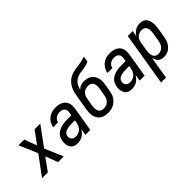

<svg xmlns="http://www.w3.org/2000/svg" viewBox="-4 -1511 2501 2501"><g transform="rotate(-45 1246.5 -260.0)"><path d="M-7 0 188 -265 79 -520H185L249 -348L375 -520H480L285 -255L394 0H288L224 -172L99 0Z M645 8Q624 8 603.5 3.5Q583 -1 567.5 -12Q552 -23 541.5 -40Q531 -57 526 -76.5Q521 -96 520.5 -116.5Q520 -137 524 -159Q528 -183 539 -207.5Q550 -232 570 -250.5Q590 -269 614 -280.5Q638 -292 663.5 -298.5Q689 -305 714 -307.5Q739 -310 764 -310H842L848 -348Q852 -368 849.5 -387.5Q847 -407 835.5 -421.5Q824 -436 805.5 -442Q787 -448 767 -448Q749 -448 730.5 -444Q712 -440 695.5 -429Q679 -418 668.5 -401.5Q658 -385 654 -367H565Q569 -389 578 -411Q587 -433 601.5 -452.5Q616 -472 635.5 -487Q655 -502 677 -511.5Q699 -521 721.5 -524.5Q744 -528 767 -528Q793 -528 819 -523.5Q845 -519 867 -508Q889 -497 906 -479Q923 -461 931.5 -437.5Q940 -414 940.5 -387.5Q941 -361 937 -335L882 0H791L806 -90Q793 -69 776 -50Q759 -31 737.5 -17.5Q716 -4 692 2Q668 8 645 8ZM693 -72Q717 -72 741.5 -81.5Q766 -91 783.5 -110Q801 -129 810.5 -153Q820 -177 824 -201L829 -230H764Q749 -230 734.5 -229Q720 -228 705 -225.5Q690 -223 675.5 -218.5Q661 -214 647.5 -205.5Q634 -197 625.5 -184Q617 -171 614 -156Q611 -138 615 -121.5Q619 -105 630.5 -93Q642 -81 658.5 -76.5Q675 -72 693 -72Z M1205 8Q1175 8 1147 2Q1119 -4 1096.5 -19Q1074 -34 1058.5 -56.5Q1043 -79 1036 -106Q1029 -133 1029 -162Q1029 -191 1034 -221L1051 -321Q1055 -346 1059 -372Q1063 -398 1068 -424Q1072 -453 1078.5 -481Q1085 -509 1096 -536.5Q1107 -564 1124 -589.5Q1141 -615 1164 -635Q1187 -655 1214 -668.5Q1241 -682 1269.5 -689Q1298 -696 1326.5 -699.5Q1355 -703 1384 -707.5Q1413 -712 1441.5 -718.5Q1470 -725 1498 -735L1484 -655Q1461 -645 1436.5 -638Q1412 -631 1387.5 -627Q1363 -623 1338.5 -620.5Q1314 -618 1289.5 -611Q1265 -604 1242.5 -590.5Q1220 -577 1203 -557Q1186 -537 1176 -513Q1166 -489 1161 -465Q1172 -476 1185 -485Q1198 -494 1212.5 -499Q1227 -504 1241.5 -506Q1256 -508 1271 -508Q1299 -508 1326.5 -501.5Q1354 -495 1376 -479.5Q1398 -464 1413 -441.5Q1428 -419 1435 -392.5Q1442 -366 1441.5 -337Q1441 -308 1436 -279L1419 -179Q1415 -155 1407 -130Q1399 -105 1384.5 -82.5Q1370 -60 1349 -42Q1328 -24 1304.5 -12.5Q1281 -1 1255.5 3.5Q1230 8 1205 8ZM1206 -72Q1228 -72 1251.5 -80.5Q1275 -89 1292 -107Q1309 -125 1318 -147.5Q1327 -170 1331 -193L1347 -293Q1350 -309 1351 -325Q1352 -341 1349.5 -356.5Q1347 -372 1340.5 -386Q1334 -400 1322.5 -410Q1311 -420 1296 -424Q1281 -428 1265 -428Q1243 -428 1220.5 -420.5Q1198 -413 1180.5 -396.5Q1163 -380 1153.5 -358Q1144 -336 1141 -314L1123 -207Q1120 -191 1119.5 -175Q1119 -159 1121.5 -143.5Q1124 -128 1130.5 -114Q1137 -100 1148 -90Q1159 -80 1174.5 -76Q1190 -72 1206 -72Z M1645 8Q1624 8 1603.5 3.5Q1583 -1 1567.5 -12Q1552 -23 1541.5 -40Q1531 -57 1526 -76.5Q1521 -96 1520.5 -116.5Q1520 -137 1524 -159Q1528 -183 1539 -207.5Q1550 -232 1570 -250.5Q1590 -269 1614 -280.5Q1638 -292 1663.5 -298.5Q1689 -305 1714 -307.5Q1739 -310 1764 -310H1842L1848 -348Q1852 -368 1849.5 -387.5Q1847 -407 1835.5 -421.5Q1824 -436 1805.5 -442Q1787 -448 1767 -448Q1749 -448 1730.5 -444Q1712 -440 1695.5 -429Q1679 -418 1668.5 -401.5Q1658 -385 1654 -367H1565Q1569 -389 1578 -411Q1587 -433 1601.5 -452.5Q1616 -472 1635.5 -487Q1655 -502 1677 -511.5Q1699 -521 1721.5 -524.5Q1744 -528 1767 -528Q1793 -528 1819 -523.5Q1845 -519 1867 -508Q1889 -497 1906 -479Q1923 -461 1931.5 -437.5Q1940 -414 1940.5 -387.5Q1941 -361 1937 -335L1882 0H1791L1806 -90Q1793 -69 1776 -50Q1759 -31 1737.5 -17.5Q1716 -4 1692 2Q1668 8 1645 8ZM1693 -72Q1717 -72 1741.5 -81.5Q1766 -91 1783.5 -110Q1801 -129 1810.5 -153Q1820 -177 1824 -201L1829 -230H1764Q1749 -230 1734.5 -229Q1720 -228 1705 -225.5Q1690 -223 1675.5 -218.5Q1661 -214 1647.5 -205.5Q1634 -197 1625.5 -184Q1617 -171 1614 -156Q1611 -138 1615 -121.5Q1619 -105 1630.5 -93Q1642 -81 1658.5 -76.5Q1675 -72 1693 -72Z M1970 215 2092 -520H2183L2170 -440Q2181 -460 2198 -477Q2215 -494 2235 -506Q2255 -518 2277 -523Q2299 -528 2321 -528Q2347 -528 2371 -519.5Q2395 -511 2410.5 -493Q2426 -475 2434 -451.5Q2442 -428 2444.5 -402.5Q2447 -377 2445 -351Q2443 -325 2439 -299L2419 -179Q2416 -157 2409 -134Q2402 -111 2391 -90Q2380 -69 2363.5 -50Q2347 -31 2326.5 -17.5Q2306 -4 2283 2Q2260 8 2237 8Q2213 8 2190.5 1.5Q2168 -5 2152 -20.5Q2136 -36 2126.5 -56Q2117 -76 2113 -99L2061 215ZM2213 -72Q2235 -72 2257 -81.5Q2279 -91 2295 -109Q2311 -127 2319 -149Q2327 -171 2331 -193L2351 -313Q2353 -328 2354 -344Q2355 -360 2353 -375.5Q2351 -391 2345 -405Q2339 -419 2328.5 -429Q2318 -439 2303 -443.5Q2288 -448 2273 -448Q2251 -448 2229.5 -440.5Q2208 -433 2191 -417Q2174 -401 2165 -380Q2156 -359 2153 -338L2133 -218Q2130 -201 2129 -184Q2128 -167 2130 -151Q2132 -135 2137.5 -120Q2143 -105 2154 -93.5Q2165 -82 2180.5 -77Q2196 -72 2213 -72Z"/></g></svg>

Font: Iosevka SS04 Medium Oblique
Style: Regular
Weight: 500
Italic angle: -9°
Monospace: yes
Designer: Belleve Invis
Foundry: Belleve Invis
Version: Version 19.0.0; ttfautohint (v1.8.4)